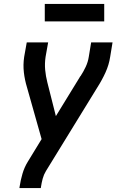

<svg xmlns="http://www.w3.org/2000/svg" viewBox="-20 -744 640 969"><path d="M78 205 79 198Q84 165 93.5 132.5Q103 100 121 71L190 -42L116 -304Q105 -340 100.5 -378.5Q96 -417 102 -457L115 -530H223L210 -457Q205 -423 208 -391Q211 -359 219 -328L262 -158L381 -352Q382 -354 383 -355.5Q384 -357 385 -359H386Q401 -382 412.5 -406.5Q424 -431 428 -457L440 -530H548L536 -457Q530 -417 512.5 -378.5Q495 -340 472 -304L212 119Q201 137 195.5 157.5Q190 178 187 198L186 205ZM206 -636V-724H506V-636Z"/></svg>

Font: Iosevka Curly SmBdExObl
Style: Regular
Weight: 600
Width: 7
Italic angle: -9°
Monospace: yes
Designer: Belleve Invis
Foundry: Belleve Invis
Version: Version 11.1.0; ttfautohint (v1.8.3)